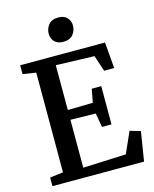

<svg xmlns="http://www.w3.org/2000/svg" viewBox="-138 -1049 916 1140"><g transform="rotate(-15 320.5 -479.0)"><path d="M121.5 -63V-676L40.5 -688.5V-743H562L575.5 -582.5H513.5L481 -681L245 -688.5V-413L399.5 -416L415 -498.5H473.5V-263.5H415L400 -350L245 -353V-58.5L509.5 -69.5L567 -199L632 -180L603 0H40V-53ZM324 -811Q288.5 -811 270.5 -831.2Q252.5 -851.5 252.5 -879Q252.5 -910.5 272 -934.5Q291.5 -958.5 332 -958.5H333Q368.5 -958.5 386.5 -938Q404.5 -917.5 404.5 -890Q404.5 -858.5 384.8 -834.8Q365 -811 325 -811Z"/></g></svg>

Font: Merriweather 20pt SemiBold
Style: Regular
Weight: 600
Version: Version 2.100